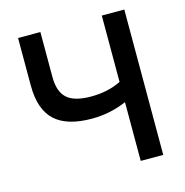

<svg xmlns="http://www.w3.org/2000/svg" viewBox="-105 -808 871 906"><g transform="rotate(-15 330.5 -355.0)"><path d="M472 0V-287Q391 -252 302 -252Q180 -252 121.5 -306.5Q63 -361 63 -478V-710H172V-490Q172 -419 207.5 -386.5Q243 -354 325 -354Q408 -354 472 -386V-710H582V0Z"/></g></svg>

Font: Raleway-v4020 SemiBold
Style: Regular
Weight: 600
Designer: Matt McInerney, Pablo Impallari, Rodrigo Fuenzalida
Foundry: Matt McInerney, Pablo Impallari, Rodrigo Fuenzalida
Version: Version 4.020;PS 004.020;hotconv 1.0.88;makeotf.lib2.5.64775